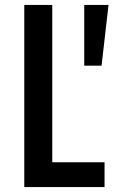

<svg xmlns="http://www.w3.org/2000/svg" viewBox="-20 -755 472 775"><path d="M78 0V-735H191V-100H402V0ZM320 -490V-735H418L390 -490Z"/></svg>

Font: Alata
Style: Regular
Weight: 400
Designer: Spyros Zevelakis, Eben Sorkin
Foundry: Spyros Zevelakis
Version: Version 1.005; ttfautohint (v1.8.4.7-5d5b)